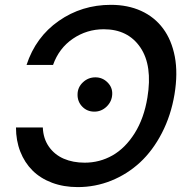

<svg xmlns="http://www.w3.org/2000/svg" viewBox="-20 -757 775 787"><path d="M88.8 -490.8Q126.4 -605.5 220.9 -671.3Q315.3 -737.2 434.7 -737.2Q503.9 -737.2 558.8 -712.2Q613.6 -687.1 648.6 -639.9Q683.6 -592.7 696.6 -524.7Q709.5 -456.7 695.3 -370.4Q680.8 -283.7 643.6 -211.8Q606.5 -139.9 554.2 -91.4Q501.8 -43 436.1 -16.5Q370.4 9.9 298.7 9.9Q240.8 9.9 193.2 -8Q145.6 -25.9 113.3 -58.1Q81 -90.2 63.2 -135.5Q45.5 -180.8 45.5 -234.4H155.5Q157.3 -188.9 180.4 -155.9Q203.5 -122.9 241.3 -106.5Q279.1 -90.2 327.1 -90.2Q388.5 -90.2 441.1 -120Q493.6 -149.9 532 -210.9Q570.3 -272 584.2 -356.9Q605.8 -488.3 555.2 -562.7Q504.6 -637.1 405.2 -637.1Q335.9 -637.1 278.9 -598.4Q221.9 -559.7 197.4 -490.8ZM366.8 -299.4Q337 -299.4 317.1 -320Q297.2 -340.6 297.9 -370.4Q298.3 -399.5 320 -419.7Q341.6 -440 371.1 -440Q399.9 -440 420.6 -419.4Q441.4 -398.8 440 -370.4Q438.6 -340.9 417.1 -320.1Q395.6 -299.4 366.8 -299.4Z"/></svg>

Font: Karasuma Gothic
Style: Medium Italic
Weight: 500
Italic angle: 9.39998°
Designer: Rasmus Andersson / Ryoko Nishizuka
Foundry: Genbu
Version: Version 1.00